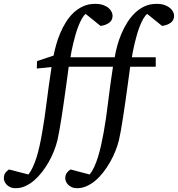

<svg xmlns="http://www.w3.org/2000/svg" viewBox="-149 -757 932 1006"><path d="M763.2 -674.8Q763.2 -650.9 745.6 -637.9Q728 -625 700.2 -621.1L622.1 -684.1Q611.3 -675.3 601.8 -658.7Q592.3 -642.1 584 -621.1Q575.7 -600.1 568.8 -576.4Q562 -552.7 556.6 -530.5Q551.3 -508.3 547.6 -489Q543.9 -469.7 542 -457H667V-407.2H533.2Q531.7 -396 527.8 -368.2Q523.9 -340.3 519 -303.7Q514.2 -267.1 508.1 -225.3Q502 -183.6 496.1 -144.8Q490.2 -106 484.4 -73.2Q478.5 -40.5 474.1 -22Q467.3 5.9 455.3 35.4Q443.4 64.9 427.5 92.8Q411.6 120.6 392.3 145.5Q373 170.4 351.1 189Q329.1 207.5 304.9 218.3Q280.8 229 255.9 229Q236.8 229 224.6 222.7Q212.4 216.3 205.3 207.8Q198.2 199.2 195.6 191.2Q192.9 183.1 192.9 179.2Q192.9 160.2 200.4 149.7Q208 139.2 220.2 130.9L320.8 157.2Q334 141.1 344.7 117.7Q355.5 94.2 364.3 65.9Q373 37.6 380.4 5.1Q387.7 -27.3 394 -62Q406.7 -132.8 417.2 -220.2Q427.7 -307.6 442.9 -407.2H210.9Q209.5 -396 205.8 -368.2Q202.1 -340.3 197 -303.7Q191.9 -267.1 186 -225.3Q180.2 -183.6 174.1 -144.8Q168 -106 162.1 -73.2Q156.2 -40.5 151.9 -22Q145 5.9 133.3 35.4Q121.6 64.9 105.7 92.8Q89.8 120.6 70.3 145.5Q50.8 170.4 29.1 189Q7.3 207.5 -16.8 218.3Q-41 229 -65.9 229Q-85 229 -97.4 222.7Q-109.9 216.3 -116.7 207.8Q-123.5 199.2 -126.2 191.2Q-128.9 183.1 -128.9 179.2Q-128.9 160.2 -121.6 149.7Q-114.3 139.2 -102.1 130.9L0 157.2Q12.7 141.1 23.4 117.7Q34.2 94.2 43 65.9Q51.8 37.6 58.8 5.1Q65.9 -27.3 71.8 -62Q84.5 -132.8 95.2 -220Q106 -307.1 121.1 -405.8L43.9 -397.9L44.9 -437L131.8 -465.8Q136.7 -492.2 145.3 -522.7Q153.8 -553.2 166.5 -583.3Q179.2 -613.3 196.5 -641.1Q213.9 -668.9 236.3 -690.2Q258.8 -711.4 286.9 -724.1Q314.9 -736.8 349.1 -736.8Q374.5 -736.8 392.1 -730.5Q409.7 -724.1 420.4 -714.6Q431.2 -705.1 436 -694.3Q440.9 -683.6 440.9 -674.8Q440.9 -650.9 423.3 -637.9Q405.8 -625 377.9 -621.1L299.8 -684.1Q289.1 -675.3 279.8 -658.7Q270.5 -642.1 262.2 -621.1Q253.9 -600.1 247.1 -576.4Q240.2 -552.7 234.9 -530.5Q229.5 -508.3 225.8 -489Q222.2 -469.7 220.2 -457H452.1Q456.5 -484.9 465.1 -516.4Q473.6 -547.9 486.6 -578.9Q499.5 -609.9 517.3 -638.4Q535.2 -667 557.9 -689Q580.6 -710.9 608.6 -723.9Q636.7 -736.8 670.9 -736.8Q696.3 -736.8 713.9 -730.5Q731.4 -724.1 742.4 -714.6Q753.4 -705.1 758.3 -694.3Q763.2 -683.6 763.2 -674.8Z"/></svg>

Font: Charis SIL APac
Style: Italic
Weight: 400
Italic angle: -11°
Foundry: SIL International
Version: Version 5.000